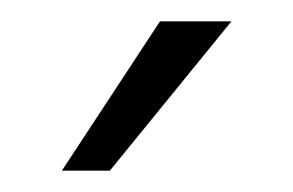

<svg xmlns="http://www.w3.org/2000/svg" viewBox="-20 -722 275 180"><path d="M38 -562 130 -702H197L83 -562Z"/></svg>

Font: Montagu Slab 144pt Light
Style: Regular
Weight: 300
Designer: Florian Karsten
Foundry: Florian Karsten
Version: Version 1.000